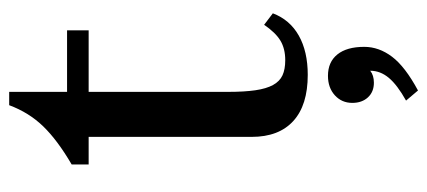

<svg xmlns="http://www.w3.org/2000/svg" viewBox="-276 -404 930 418"><g transform="rotate(-90 189.0 -195.0)"><path d="M40 -467V-504Q93 -535 123 -566Q153 -597 169 -640H198V-514H332V-467H198V-163Q198 -128 201.5 -104Q205 -80 213 -65.5Q221 -51 234 -45Q247 -39 267 -39Q292 -39 309.5 -49.5Q327 -60 344 -85L369 -66Q355 -29 320.5 -9.5Q286 10 235 10Q169 10 134.5 -21.5Q100 -53 100 -112V-467ZM179 224Q213 205 228.5 186.5Q244 168 244 146Q234 154 218 154Q198 154 186 141Q174 128 174 107Q174 84 190.5 69Q207 54 233 54Q263 54 279.5 74.5Q296 95 296 133Q296 165 274.5 193.5Q253 222 201 250Z"/></g></svg>

Font: Libre Baskerville
Style: Regular
Weight: 400
Designer: Pablo Impallari, Rodrigo Fuenzalida
Foundry: Pablo Impallari, Rodrigo Fuenzalida
Version: Version 1.000; ttfautohint (v0.93) -l 8 -r 50 -G 200 -x 14 -